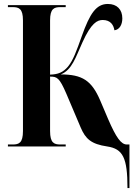

<svg xmlns="http://www.w3.org/2000/svg" viewBox="-20 -740 685 970"><path d="M624 210H634V-10H621C592 -10 567 -44 526 -139L486 -233C443 -333 396 -364 287 -364C344 -387 362 -450 396 -525C441 -625 472 -639 499 -639C539 -639 554 -613 558 -587C584 -590 598 -616 598 -647C598 -692 571 -720 525 -720C466 -720 434 -672 393 -557C366 -481 350 -436 323 -403C299 -375 274 -364 233 -363V-637C233 -696 253 -704 285 -704H312V-714H20V-704H44C76 -704 96 -696 96 -637V-78C96 -18 76 -10 44 -10H20V0H312V-10H285C253 -10 233 -18 233 -78V-353C268 -353 280 -348 315 -267L388 -95C412 -39 440 -12 522 0C601 12 624 57 624 210Z"/></svg>

Font: Noto Serif Display Condensed Extra
Style: Regular
Weight: 800
Width: 3
Designer: Monotype Design Team
Foundry: Monotype Imaging Inc.
Version: Version 1.900